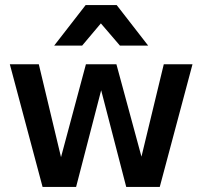

<svg xmlns="http://www.w3.org/2000/svg" viewBox="-20 -742 803 762"><path d="M149 0 19 -487H134L233 -73H210L321 -487H442L554 -74L530 -73L630 -487H744L614 0H481L362 -459H401L282 0ZM195 -561 320 -722H443L568 -561H456L347 -688H413L306 -561Z"/></svg>

Font: SUSE SemiBold
Style: Regular
Weight: 600
Designer: Rene Bieder
Foundry: SUSE
Version: Version 1.000